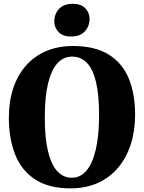

<svg xmlns="http://www.w3.org/2000/svg" viewBox="-20 -1000 773 1031"><path d="M361.5 11.5Q243.5 12 169.8 -35.8Q96 -83.5 61.8 -169.2Q27.5 -255 27.5 -368Q27.5 -454.5 50.8 -525.2Q74 -596 118.8 -647Q163.5 -698 227.5 -725.5Q291.5 -753 373 -753Q491 -752.5 564.2 -706.8Q637.5 -661 671.5 -578.5Q705.5 -496 705.5 -384Q705.5 -297.5 682.2 -225.2Q659 -153 614.5 -100Q570 -47 506.2 -18Q442.5 11 361.5 11.5ZM366 -45.5Q411.5 -45.5 444.2 -83.8Q477 -122 494.5 -197.5Q512 -273 512 -383.5Q512 -492 495.2 -561Q478.5 -630 446.2 -663Q414 -696 367 -696Q321 -696 288.2 -660.2Q255.5 -624.5 238 -551.8Q220.5 -479 220.5 -368.5Q220.5 -260.5 237.5 -188.8Q254.5 -117 287 -81.2Q319.5 -45.5 366 -45.5ZM360.5 -804Q316.5 -804 294 -828.5Q271.5 -853 271.5 -884.5Q271.5 -924 296.5 -951.8Q321.5 -979.5 371 -979.5H372Q416.5 -979.5 438.8 -955Q461 -930.5 461 -899Q461 -860 436 -832Q411 -804 361.5 -804Z"/></svg>

Font: Merriweather 48pt Black
Style: Regular
Weight: 900
Version: Version 2.100